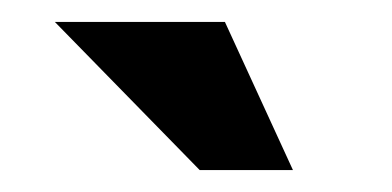

<svg xmlns="http://www.w3.org/2000/svg" viewBox="-20 -644 357 175"><path d="M30 -624H185L247 -489H162Z"/></svg>

Font: Reem Kufi
Style: Regular
Weight: 400
Designer: Khaled Hosny
Version: Version 1.6